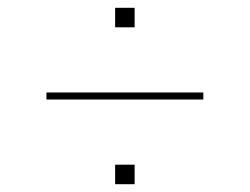

<svg xmlns="http://www.w3.org/2000/svg" viewBox="-20 -586 640 492"><path d="M275 -516V-566H325V-516ZM99 -331V-349H501V-331ZM275 -114V-164H325V-114Z"/></svg>

Font: Iosevka SS04 Thin Extended
Style: Regular
Weight: 100
Width: 7
Monospace: yes
Designer: Belleve Invis
Foundry: Belleve Invis
Version: Version 19.0.0; ttfautohint (v1.8.4)